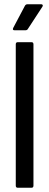

<svg xmlns="http://www.w3.org/2000/svg" viewBox="-20 -881 231 901"><path d="M63 0Q54 0 54 -10V-673Q54 -683 63 -683H128Q137 -683 137 -673V-10Q137 0 128 0ZM48 -739Q37 -739 42 -750L97 -854Q101 -861 109 -861H174Q179 -861 180.5 -857Q182 -853 178 -848L112 -747Q108 -739 100 -739Z"/></svg>

Font: Sofia Sans Condensed Medium
Style: Regular
Weight: 500
Designer: Botio Nikoltchev, Ani Petrova
Foundry: lettersoup
Version: Version 4.101; ttfautohint (v1.8.4.7-5d5b)